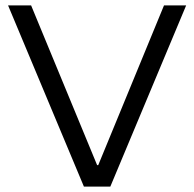

<svg xmlns="http://www.w3.org/2000/svg" viewBox="-20 -695 723 715"><path d="M292.5 0 10 -675H95.8L341.7 -80H345.8L590.8 -675H673.3L390.8 0Z"/></svg>

Font: Funnel Display Light
Style: Regular
Weight: 300
Designer: NORD ID, Kristian Moeller
Foundry: Dicotype
Version: Version 1.000